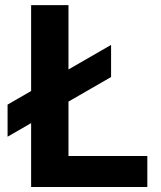

<svg xmlns="http://www.w3.org/2000/svg" viewBox="-20 -748 644 768"><path d="M104.5 0V-727.5H253.9V-124H569.3V0ZM10.3 -201.2V-329.6L424.3 -568.4V-439.9Z"/></svg>

Font: Inter 16pt
Style: Bold
Weight: 700
Version: Version 4.001;git-66647c0bb